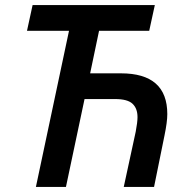

<svg xmlns="http://www.w3.org/2000/svg" viewBox="-20 -734 746 754"><path d="M121 0H239L312 -345H432Q481 -345 500.5 -326.5Q520 -308 520 -274Q520 -254 513 -217L466 0H585L626 -202Q637 -255 637 -286Q637 -446 455 -446H334L369 -613H566L588 -714H108L86 -613H251Z"/></svg>

Font: Noto Sans UI Medium
Style: Italic
Weight: 500
Italic angle: -12°
Designer: Monotype Design Team
Foundry: Monotype Imaging Inc.
Version: Version 1.901